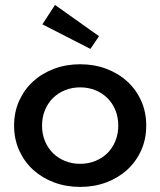

<svg xmlns="http://www.w3.org/2000/svg" viewBox="-20 -739 646 774"><path d="M36.8 -232.7Q36.8 -287.3 57.3 -332.7Q77.7 -378.2 113.6 -410.9Q149.5 -443.6 198.2 -461.8Q246.8 -480 303.2 -480Q359.5 -480 408.2 -461.8Q456.8 -443.6 492.7 -410.9Q528.6 -378.2 549.1 -332.7Q569.5 -287.3 569.5 -232.7Q569.5 -178.2 549.1 -132.7Q528.6 -87.3 492.7 -54.5Q456.8 -21.8 408.2 -3.6Q359.5 14.5 303.2 14.5Q246.8 14.5 198.2 -3.6Q149.5 -21.8 113.6 -54.5Q77.7 -87.3 57.3 -132.7Q36.8 -178.2 36.8 -232.7ZM149.5 -232.7Q149.5 -199.1 161.1 -170.7Q172.7 -142.3 193.4 -121.8Q214.1 -101.4 242.3 -90Q270.5 -78.6 303.2 -78.6Q335.9 -78.6 364.1 -90Q392.3 -101.4 413 -121.8Q433.6 -142.3 445.2 -170.7Q456.8 -199.1 456.8 -232.7Q456.8 -266.4 445.2 -294.8Q433.6 -323.2 413 -343.6Q392.3 -364.1 364.1 -375.5Q335.9 -386.8 303.2 -386.8Q270.5 -386.8 242.3 -375.5Q214.1 -364.1 193.4 -343.6Q172.7 -323.2 161.1 -294.8Q149.5 -266.4 149.5 -232.7ZM344.5 -541.8 150.9 -640.9 201.8 -719.1 379.1 -593.2Z"/></svg>

Font: Spartan MB SemBd
Style: Regular
Weight: 600
Designer: Matt Bailey, Mirko Velimirovic
Foundry: Matt Bailey
Version: Version 1.005